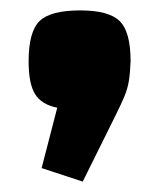

<svg xmlns="http://www.w3.org/2000/svg" viewBox="-20 -208 306 369"><path d="M139 141 60 115 90 -1Q60 -7 47.5 -27Q35 -47 35 -90Q35 -147 56 -167.5Q77 -188 134 -188Q189 -188 210 -167.5Q231 -147 231 -90Q230 -66 227.5 -51.5Q225 -37 219 -22.5Q213 -8 200 18Z"/></svg>

Font: Changa
Style: Bold
Weight: 700
Designer: Eduardo Rodriguez Tunni
Foundry: Eduardo Rodriguez Tunni
Version: Version 3.002; ttfautohint (v1.8.2)